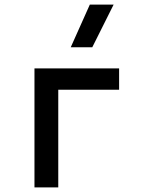

<svg xmlns="http://www.w3.org/2000/svg" viewBox="-20 -815 626 835"><path d="M129.9 0V-517.6H498V-424.8H233.4V0ZM287.6 -609.4 370.6 -794.9H474.1L381.3 -609.4Z"/></svg>

Font: CaskaydiaCove NFP
Style: Regular
Weight: 400
Designer: Aaron Bell
Foundry: Saja Typeworks
Version: Version 2111.001; VTT 6.35;Nerd Fonts 3.1.1